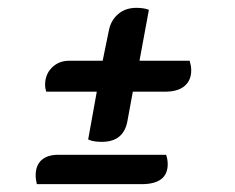

<svg xmlns="http://www.w3.org/2000/svg" viewBox="-20 -483 599 490"><path d="M240 -121Q232 -121 223 -122Q214 -123 205 -127L227 -249H98Q95 -259 95 -266Q95 -293 112.5 -310.5Q130 -328 157 -328H242L258 -406Q263 -431 281.5 -447Q300 -463 328 -463Q336 -463 344 -462Q352 -461 360 -458L336 -328H464Q466 -321 467 -315.5Q468 -310 468 -303Q468 -278 451 -263.5Q434 -249 401 -249H319L305 -173Q295 -121 240 -121ZM74 -13Q73 -18 72 -23.5Q71 -29 71 -35Q71 -61 86 -74.5Q101 -88 129 -88H404Q408 -76 408 -64Q408 -13 341 -13Z"/></svg>

Font: Sansita Swashed Light Medium
Style: Regular
Weight: 500
Version: Version 1.003